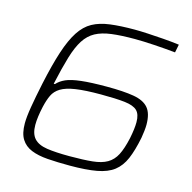

<svg xmlns="http://www.w3.org/2000/svg" viewBox="-104 -800 913 912"><g transform="rotate(15 353.0 -344.0)"><path d="M317 8Q256 8 208 4.5Q160 1 127 -12.5Q94 -26 76.5 -54Q59 -82 59 -131Q59 -162 67.5 -213Q76 -264 91 -335Q112 -433 133.5 -498.5Q155 -564 181 -604Q207 -644 242.5 -663.5Q278 -683 328.5 -689.5Q379 -696 448 -696Q475 -696 512 -694Q549 -692 590 -689Q631 -686 669 -681L661 -641Q612 -646 556.5 -649.5Q501 -653 460 -653Q393 -653 346.5 -647Q300 -641 268.5 -624Q237 -607 215.5 -573.5Q194 -540 177.5 -485Q161 -430 143 -348H149Q165 -366 191 -377.5Q217 -389 265 -394.5Q313 -400 391 -400Q473 -400 523 -391.5Q573 -383 596 -356Q619 -329 619 -274Q619 -261 617 -243Q615 -225 612 -208Q599 -143 581 -101Q563 -59 532 -35Q501 -11 449 -1.5Q397 8 317 8ZM304 -35Q372 -35 416.5 -39.5Q461 -44 488.5 -60Q516 -76 532 -107Q548 -138 560 -192Q565 -217 567.5 -237Q570 -257 570 -273Q570 -312 552 -329.5Q534 -347 491 -352Q448 -357 373 -357Q296 -357 249.5 -350Q203 -343 177.5 -327.5Q152 -312 140.5 -287.5Q129 -263 121 -228Q115 -201 112 -178.5Q109 -156 109 -137Q109 -93 129.5 -70.5Q150 -48 193 -41.5Q236 -35 304 -35Z"/></g></svg>

Font: Saira SemiExpanded ExtraLight
Style: Italic
Weight: 250
Width: 6
Italic angle: -12°
Designer: Hector Gatti with collaboration of the Omnibus-Type team
Foundry: Omnibus-Type
Version: Version 1.101